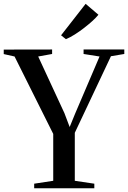

<svg xmlns="http://www.w3.org/2000/svg" viewBox="-36 -1008 686 1028"><path d="M249 -40V-291L42 -705.5L-16 -718.5V-742.5L243 -743V-719L168.5 -705.5L309 -402L337 -328L366 -399L497 -705.5L411.5 -719V-743H629.5V-719L558 -707L364.5 -297V-40L469 -24.5V0H147V-24.5ZM316.5 -798.5 291 -819 422.5 -987.5 491 -929Q478 -913 457.5 -894.5Q437 -876 413 -857.5Q389 -839 364.5 -823.5Q340 -808 317.5 -798.5Z"/></svg>

Font: Merriweather 120pt Medium
Style: Regular
Weight: 500
Version: Version 2.100